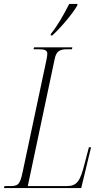

<svg xmlns="http://www.w3.org/2000/svg" viewBox="-40 -954 524 974"><path d="M218 -782 217 -774H225C271 -816 327 -883 352 -926L353 -934H311C284 -880 252 -824 218 -782ZM-20 0H372L422 -207H411L388 -119C367 -37 351 -10 299 -10H101L237 -653C245 -694 262 -704 300 -704H325L327 -714H133L130 -704H156C182 -704 200 -701 200 -682C200 -677 199 -665 196 -652L75 -82C61 -14 50 -10 7 -10H-17Z"/></svg>

Font: Noto Serif Display ExtraCondensed ExtraLight
Style: Italic
Weight: 200
Width: 2
Italic angle: -12°
Designer: Monotype Design Team
Foundry: Monotype Imaging Inc.
Version: Version 2.009